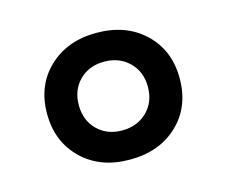

<svg xmlns="http://www.w3.org/2000/svg" viewBox="-61 -750 593 502"><g transform="rotate(-15 235.5 -498.5)"><path d="M235 -670Q315 -670 365 -622.5Q415 -575 415 -499Q415 -422 365 -374.5Q315 -327 235 -327Q155 -327 105.5 -375Q56 -423 56 -499Q56 -575 106 -622.5Q156 -670 235 -670ZM168 -432Q194 -406 235 -406Q276 -406 302.5 -432Q329 -458 329 -499Q329 -540 302.5 -566Q276 -592 235 -592Q194 -592 168 -566Q142 -540 142 -499Q142 -458 168 -432Z"/></g></svg>

Font: Elaine Sans Medium
Style: Regular
Weight: 500
Designer: Wei Huang
Foundry: Wei Huang
Version: Version 2.001;PS 002.001;hotconv 1.0.88;makeotf.lib2.5.64775